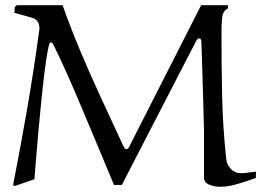

<svg xmlns="http://www.w3.org/2000/svg" viewBox="-20 -710 1002 736"><path d="M475 -147 751 -690H854V-678Q834 -668 831.5 -642Q829 -616 829 -583Q829 -460 831.5 -342.5Q834 -225 847 -102Q849 -80 864.5 -63Q880 -46 905 -46Q915 -46 931.5 -48.5Q948 -51 961 -52V-28Q928 -16 891.5 -5Q855 6 825 6Q803 6 782.5 -2Q762 -10 762 -29V-211Q762 -219 761 -249Q760 -279 759 -321.5Q758 -364 756.5 -408.5Q755 -453 754 -490.5Q753 -528 752 -548Q752 -563 744 -563Q738 -563 733 -555L447 -1H417Q389 -69 358 -142.5Q327 -216 296.5 -289Q266 -362 237.5 -426Q209 -490 185 -538Q179 -548 174 -548Q169 -548 163 -516Q157 -484 150.5 -432Q144 -380 138 -319Q132 -258 126.5 -198.5Q121 -139 117.5 -92.5Q114 -46 112 -23L37 3L30 0Q59 -147 84.5 -295Q110 -443 130 -591Q131 -594 131 -597Q131 -600 131 -603Q131 -617 124 -627.5Q117 -638 103 -642L35 -661L37 -683L44 -690H220Q248 -610 286 -519Q324 -428 367.5 -334.5Q411 -241 452 -152Q454 -149 457 -143.5Q460 -138 463 -138Q471 -138 475 -147Z"/></svg>

Font: Aref Ruqaa Ink
Style: Regular
Weight: 400
Designer: Abdullah Aref
Version: Version 1.005